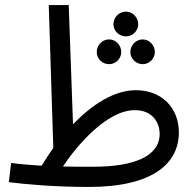

<svg xmlns="http://www.w3.org/2000/svg" viewBox="-20 -727 770 760"><path d="M332 13C588 13 688 -82 688 -203C688 -301 619 -370 518 -370C431 -370 343 -312 269 -235L252 -707H173L191 -141C174 -118 159 -94 145 -71C99 -74 60 -77 24 -82L15 -6C75 2 195 13 332 13ZM479 -583C505 -583 527 -605 527 -631C527 -658 505 -681 479 -681C451 -681 429 -658 429 -631C429 -605 451 -583 479 -583ZM412 -473C438 -473 460 -495 460 -521C460 -548 438 -571 412 -571C384 -571 363 -548 363 -521C363 -495 384 -473 412 -473ZM545 -473C571 -473 593 -495 593 -521C593 -548 571 -571 545 -571C518 -571 496 -548 496 -521C496 -495 518 -473 545 -473ZM514 -291C584 -291 612 -241 612 -197C612 -109 512 -67 349 -67C304 -67 265 -67 229 -68C283 -149 402 -291 514 -291Z"/></svg>

Font: Noto Sans Arabic UI SmCn
Style: Regular
Weight: 400
Width: 4
Designer: Monotype Design Team, Nadine Chahine and Nizar Qandah
Foundry: Monotype Imaging Inc.
Version: Version 2.010